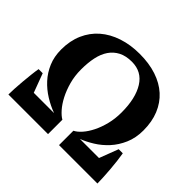

<svg xmlns="http://www.w3.org/2000/svg" viewBox="-163 -918 1124 1124"><g transform="rotate(45 398.5 -356.0)"><path d="M30 0Q30 -18 31.5 -48Q33 -78 36 -111Q39 -144 42.5 -176Q46 -208 50 -230H84L128 -112H296Q252 -128 210 -154Q168 -180 135 -216Q102 -252 82 -299Q62 -346 62 -405Q62 -477 87 -534Q112 -591 157.5 -630.5Q203 -670 266.5 -691Q330 -712 406 -712Q484 -712 545.5 -691.5Q607 -671 649.5 -632.5Q692 -594 715 -538Q738 -482 738 -410Q738 -348 716.5 -298.5Q695 -249 661.5 -212.5Q628 -176 587.5 -151Q547 -126 510 -112H668L713 -230H747Q751 -207 755 -174.5Q759 -142 761.5 -109Q764 -76 765.5 -46.5Q767 -17 767 0H449V-119Q470 -129 492 -154Q514 -179 532 -215Q550 -251 561.5 -296.5Q573 -342 573 -394Q573 -511 530.5 -579Q488 -647 406 -647Q357 -647 323 -629.5Q289 -612 267.5 -580.5Q246 -549 236.5 -504.5Q227 -460 227 -405Q227 -351 240 -304Q253 -257 272.5 -219.5Q292 -182 315 -156Q338 -130 358 -119V0Z"/></g></svg>

Font: PT Serif
Style: Bold Italic
Weight: 700
Italic angle: -12°
Designer: A.Korolkova, O.Umpeleva, V.Yefimov
Foundry: ParaType Ltd
Version: Version 1.000W OFL